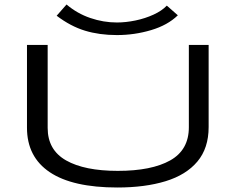

<svg xmlns="http://www.w3.org/2000/svg" viewBox="-20 -823 1040 854"><path d="M502 11Q303 11 201.5 -57Q100 -125 100 -255V-623H192V-254Q192 -156 274 -109.5Q356 -63 504 -63Q654 -63 737 -109.5Q820 -156 820 -257V-623H908V-258Q908 -164 858 -104.5Q808 -45 716.5 -17Q625 11 502 11ZM722 -798 771 -755Q726 -711 652 -689Q578 -667 500 -667Q422 -667 358 -686.5Q294 -706 232 -753L276 -803Q323 -763 381.5 -743Q440 -723 500 -723Q540 -723 583 -732Q626 -741 663 -758Q700 -775 722 -798Z"/></svg>

Font: Inconsolata UltraExpanded Thin
Style: Regular
Weight: 100
Width: 9
Monospace: yes
Designer: Raph Levien, Cyreal, Brenton Simpson
Foundry: Raph Levien, Cyreal, Google
Version: Version 3.100; ttfautohint (v1.8.4.7-5d5b)